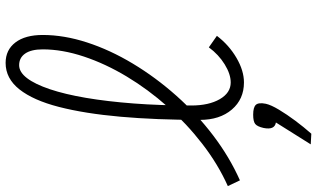

<svg xmlns="http://www.w3.org/2000/svg" viewBox="-264 -616 1102 667"><g transform="rotate(-90 286.5 -283.0)"><path d="M333 14Q275 14 239 -28Q203 -70 203 -139Q203 -291 214 -415Q225 -539 248 -628.5Q271 -718 309 -766Q347 -814 401 -814Q446 -814 472 -780Q498 -746 498 -685Q498 -611 472 -531Q446 -451 398.5 -372Q351 -293 287.5 -221.5Q224 -150 149 -93Q74 -36 -7 0L-27 -42Q49 -76 119.5 -130.5Q190 -185 249.5 -252Q309 -319 353.5 -393Q398 -467 423 -542Q448 -617 448 -685Q448 -725 433.5 -746Q419 -767 393 -767Q369 -767 348 -739.5Q327 -712 309.5 -660Q292 -608 279.5 -534.5Q267 -461 260 -369Q253 -277 253 -169Q253 -108 275 -70Q297 -32 333 -32Q362 -32 396 -53Q430 -74 455 -108L495 -80Q463 -38 418.5 -12Q374 14 333 14ZM118 246 194 125Q181 123 176 112.5Q171 102 175 82Q180 60 189 53Q198 46 221 46Q247 46 255.5 55.5Q264 65 259 90Q255 108 238.5 135.5Q222 163 200 192.5Q178 222 155 248Z"/></g></svg>

Font: Victor Mono Thin
Style: Italic
Weight: 100
Italic angle: -12°
Monospace: yes
Designer: Rune Bjørnerås
Version: Version 1.561;gftools[0.9.30]